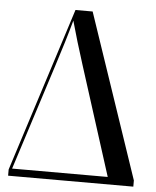

<svg xmlns="http://www.w3.org/2000/svg" viewBox="-52 -758 650 802"><g transform="rotate(5 273.5 -357.0)"><path d="M12 0H537V-26L304 -714H232L12 -26ZM26 -31 169 -477C190 -542 211 -610 227 -669C242 -615 261 -551 281 -489L427 -31Z"/></g></svg>

Font: Noto Serif Display Condensed Medium
Style: Regular
Weight: 500
Width: 3
Designer: Monotype Design Team
Foundry: Monotype Imaging Inc.
Version: Version 2.009